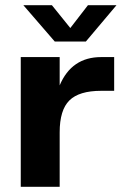

<svg xmlns="http://www.w3.org/2000/svg" viewBox="-20 -720 470 740"><path d="M60 -500H210V-391Q256 -500 370 -500H420V-370H370Q285 -370 247.5 -333Q210 -296 210 -210V0H60ZM191 -560 70 -700H180L251 -612L319 -700H429L311 -560Z"/></svg>

Font: Goli Bold
Style: Regular
Weight: 700
Designer: jaikishan Patel
Foundry: MagicType
Version: Version 1.000